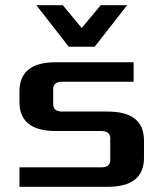

<svg xmlns="http://www.w3.org/2000/svg" viewBox="-20 -720 630 740"><path d="M55 0V-75H370Q405 -75 405 -103V-187Q405 -215 370 -215H195Q55 -215 55 -327V-368Q55 -480 195 -480H495V-405H220Q185 -405 185 -377V-318Q185 -290 220 -290H395Q535 -290 535 -178V-112Q535 0 395 0ZM120 -700H222L295 -612L368 -700H470L345 -540H245Z"/></svg>

Font: Xolonium
Style: Regular
Weight: 400
Designer: Severin Meyer
Version: Version 4.2